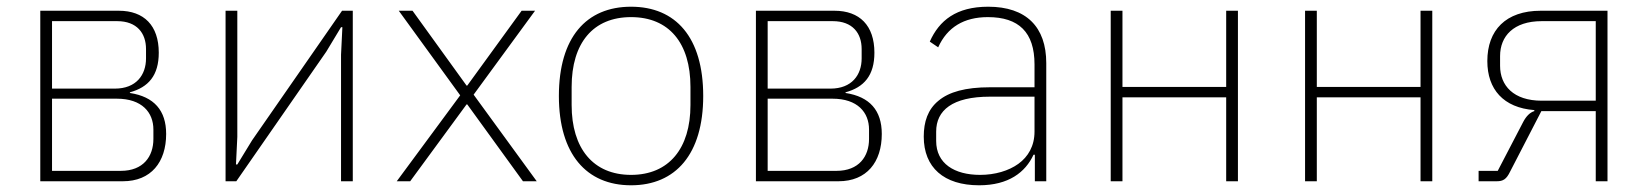

<svg xmlns="http://www.w3.org/2000/svg" viewBox="-20 -540 4909 572"><path d="M100 -508H334C409 -508 453 -464 453 -383C453 -315 422 -280 367 -265V-263C439 -252 475 -211 475 -141C475 -57 430 0 346 0H100ZM340 -31C407 -31 437 -74 437 -126V-154C437 -205 403 -246 328 -246H135V-31ZM322 -276C386 -276 415 -317 415 -366V-394C415 -441 388 -477 329 -477H135V-276Z M652 -508H687V-132L683 -50H687L731 -122L999 -508H1031V0H996V-377L1000 -459H996L952 -386L684 0H652Z M1162 0 1351 -256 1168 -508H1209L1370 -285H1372L1534 -508H1574L1391 -258L1579 0H1538L1372 -229H1370L1202 0Z M1860 12C1727 12 1645 -81 1645 -254C1645 -429 1727 -520 1860 -520C1993 -520 2075 -429 2075 -254C2075 -81 1993 12 1860 12ZM1860 -19C1973 -19 2037 -98 2037 -227V-281C2037 -412 1973 -489 1860 -489C1747 -489 1683 -412 1683 -281V-227C1683 -98 1747 -19 1860 -19Z M2232 -508H2466C2541 -508 2585 -464 2585 -383C2585 -315 2554 -280 2499 -265V-263C2571 -252 2607 -211 2607 -141C2607 -57 2562 0 2478 0H2232ZM2472 -31C2539 -31 2569 -74 2569 -126V-154C2569 -205 2535 -246 2460 -246H2267V-31ZM2454 -276C2518 -276 2547 -317 2547 -366V-394C2547 -441 2520 -477 2461 -477H2267V-276Z M2924 -520C2829 -520 2778 -479 2750 -416L2775 -399C2802 -459 2852 -489 2923 -489C3015 -489 3062 -444 3062 -348V-280H2929C2856 -280 2807 -266 2776 -240C2744 -214 2732 -177 2732 -133C2732 -41 2792 12 2897 12C2985 12 3035 -27 3059 -79H3063V0H3097V-352C3097 -460 3037 -520 2924 -520ZM3062 -148C3062 -105 3043 -73 3014 -52C2985 -31 2944 -19 2900 -19C2823 -19 2769 -53 2769 -120V-148C2769 -211 2817 -252 2929 -252H3062V-148Z M3289 -508H3324V-281H3633V-508H3668V0H3633V-250H3324V0H3289Z M3868 -508H3903V-281H4212V-508H4247V0H4212V-250H3903V0H3868Z M4385 -31H4442L4518 -177C4527 -194 4538 -205 4551 -209V-212C4459 -219 4411 -274 4411 -358C4411 -450 4466 -508 4570 -508H4769V0H4734V-209H4572L4479 -29C4468 -6 4458 0 4439 0H4385ZM4734 -240V-477H4573C4489 -477 4449 -432 4449 -373V-344C4449 -285 4489 -240 4573 -240Z"/></svg>

Font: Plexus Sans ExtraLight
Style: Regular
Weight: 250
Version: Version 2.001;PS 002.001;hotconv 1.0.70;makeotf.lib2.5.58329